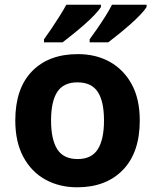

<svg xmlns="http://www.w3.org/2000/svg" viewBox="-20 -786 659 816"><path d="M574 -274Q574 -138 502.5 -64Q431 10 308 10Q232 10 172.5 -23Q113 -56 79 -119.5Q45 -183 45 -274Q45 -410 116 -483Q187 -556 311 -556Q388 -556 447 -523Q506 -490 540 -427.5Q574 -365 574 -274ZM197 -274Q197 -193 223.5 -151.5Q250 -110 310 -110Q369 -110 395.5 -151.5Q422 -193 422 -274Q422 -355 395.5 -395.5Q369 -436 309 -436Q250 -436 223.5 -395.5Q197 -355 197 -274ZM603 -766V-756Q595 -743 576 -723Q557 -703 532 -681Q507 -659 482.5 -639.5Q458 -620 440 -606H361V-619Q375 -638 393 -664Q411 -690 428 -717Q445 -744 456 -766ZM409 -766V-756Q401 -743 382 -723Q363 -703 338 -681Q313 -659 288.5 -639.5Q264 -620 246 -606H167V-619Q181 -638 198.5 -664Q216 -690 233 -717Q250 -744 262 -766Z"/></svg>

Font: Noto IKEA Arabic
Style: Bold
Weight: 700
Designer: Monotype Design Team
Foundry: Monotype Imaging Inc.
Version: Version 1.200